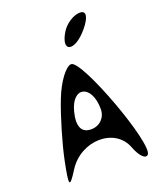

<svg xmlns="http://www.w3.org/2000/svg" viewBox="-210 -1333 1262 1491"><g transform="rotate(-20 421.5 -587.5)"><path d="M128 -159C87 44 93 57 174 -71C297 -265 581 -270 653 -79C683 0 725 43 750 18C815 -47 520 -847 432 -847C388 -847 313 -746 265 -622C216 -497 155 -291 128 -159ZM328 -494C377 -684 529 -644 529 -441C529 -370 477 -318 406 -318C326 -318 298 -379 328 -494ZM478 -1103C385 -953 495 -925 614 -1068C680 -1147 687 -1200 631 -1200C580 -1200 511 -1156 478 -1103Z"/></g></svg>

Font: Venom Sans
Style: Regular
Weight: 400
Version: Version 1.001